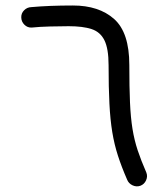

<svg xmlns="http://www.w3.org/2000/svg" viewBox="-20 -631 585 688"><path d="M56.2 -568.4Q55.7 -583.5 66.4 -594.2Q77.1 -605 92.3 -605.5Q156.2 -611.3 241.2 -611.3Q334.5 -611.3 388.9 -563Q443.4 -514.6 443.4 -398.4Q443.4 -318.4 445.8 -263.9Q448.2 -209.5 454.8 -168.9Q461.4 -128.4 473.4 -92.3Q485.4 -56.2 504.4 -12.7Q509.8 1 503.4 15.1Q497.1 29.3 482.9 34.7Q468.8 39.6 454.8 33Q440.9 26.4 435.5 12.7Q415.5 -33.2 402.6 -73.2Q389.6 -113.3 382.3 -157.7Q375 -202.1 372.1 -259.5Q369.1 -316.9 369.1 -397.5Q369.1 -456.5 354.2 -486.6Q339.4 -516.6 307.9 -526.9Q276.4 -537.1 226.1 -537.1Q195.8 -537.1 158.9 -536.1Q122.1 -535.2 93.3 -532.2Q78.1 -531.7 67.4 -542.5Q56.6 -553.2 56.2 -568.4Z"/></svg>

Font: Mikhak-DS2-FD Regular
Style: Regular
Weight: 400
Designer: Amin Abedi
Version: Version 3.4